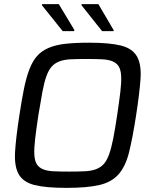

<svg xmlns="http://www.w3.org/2000/svg" viewBox="-20 -903 756 931"><path d="M49 0ZM302 8Q201 8 146.5 -6Q92 -20 70.5 -58.5Q49 -97 53 -165.5Q57 -234 74 -344Q85 -417 96 -471.5Q107 -526 122 -565.5Q137 -605 158.5 -630Q180 -655 214 -670Q248 -685 296 -690.5Q344 -696 411 -696Q512 -696 567 -682Q622 -668 644 -629.5Q666 -591 661.5 -522.5Q657 -454 640 -344Q623 -234 606 -165.5Q589 -97 555.5 -58.5Q522 -20 462.5 -6Q403 8 302 8ZM315 -71Q360 -71 391.5 -72.5Q423 -74 445.5 -82.5Q468 -91 483 -107.5Q498 -124 509 -154.5Q520 -185 529 -231Q538 -277 548 -344Q558 -411 563.5 -457Q569 -503 567.5 -533.5Q566 -564 556 -580.5Q546 -597 526 -605.5Q506 -614 475 -615.5Q444 -617 399 -617Q354 -617 322.5 -615.5Q291 -614 268.5 -605.5Q246 -597 231 -580.5Q216 -564 205 -533.5Q194 -503 185.5 -457Q177 -411 166 -344Q156 -277 150.5 -231Q145 -185 146.5 -154.5Q148 -124 158 -107.5Q168 -91 188 -82.5Q208 -74 239 -72.5Q270 -71 315 -71ZM531 -752V-757L457 -883H376L375 -878L475 -752ZM339 -752 341 -757 265 -883H184L183 -878L284 -752Z"/></svg>

Font: Azeri Sans
Style: Italic
Weight: 400
Designer: Hector Gatti & Omnibus-Type (original fonts) / Cristiano Sobral (main changes and remastering)
Foundry: Omnibus-Type
Version: Version 0.07;August 21, 2020;FontCreator 13.0.0.2681 64-bit;